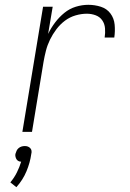

<svg xmlns="http://www.w3.org/2000/svg" viewBox="-20 -548 540 798"><path d="M73 0 159 -520H199L180 -407Q192 -432 209 -454.5Q226 -477 247.5 -494.5Q269 -512 295 -520Q321 -528 347 -528Q374 -528 399 -520Q424 -512 439 -492Q454 -472 456.5 -445.5Q459 -419 455 -392H415Q418 -411 416.5 -430Q415 -449 405 -463.5Q395 -478 377.5 -484.5Q360 -491 341 -491Q318 -491 294 -484Q270 -477 250 -462Q230 -447 214.5 -426.5Q199 -406 188 -383.5Q177 -361 171 -337.5Q165 -314 161 -291L113 0ZM48 230 23 210Q39 191 50 169Q61 147 68 124Q62 124 57 121.5Q52 119 49 114.5Q46 110 44.5 104Q43 98 44 92Q46 85 49 78.5Q52 72 57.5 67.5Q63 63 69.5 61Q76 59 83 59Q90 59 95.5 61Q101 63 105.5 67.5Q110 72 111 78.5Q112 85 110 92Q105 128 90 164Q75 200 48 230Z"/></svg>

Font: Iosevka Extralight Oblique
Style: Regular
Weight: 200
Italic angle: -9°
Monospace: yes
Designer: Belleve Invis
Foundry: Belleve Invis
Version: Version 32.5.0; ttfautohint (v1.8.4)